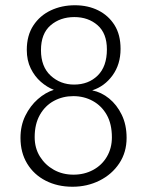

<svg xmlns="http://www.w3.org/2000/svg" viewBox="-20 -703 561 731"><path d="M256 8Q199 8 154 -15Q109 -38 83.5 -80Q58 -122 58 -178Q58 -225 76.5 -262.5Q95 -300 124 -325.5Q153 -351 185 -361Q159 -371 135.5 -391.5Q112 -412 97 -442.5Q82 -473 82 -513Q82 -568 107 -606Q132 -644 173.5 -663.5Q215 -683 265 -683Q315 -683 354 -663.5Q393 -644 416 -607.5Q439 -571 439 -517Q439 -458 408.5 -416Q378 -374 331 -359Q366 -352 395.5 -328Q425 -304 443.5 -266Q462 -228 462 -178Q462 -123 434 -81Q406 -39 359 -15.5Q312 8 256 8ZM260 -38Q301 -38 334.5 -56Q368 -74 387 -106.5Q406 -139 406 -180Q406 -231 386.5 -265.5Q367 -300 333.5 -318.5Q300 -337 259 -337Q219 -337 185.5 -319Q152 -301 132 -266Q112 -231 112 -181Q112 -139 132 -107Q152 -75 185 -56.5Q218 -38 260 -38ZM262 -381Q317 -381 352 -415.5Q387 -450 387 -515Q387 -576 351.5 -607Q316 -638 263 -638Q209 -638 172.5 -606.5Q136 -575 136 -512Q136 -449 173 -415Q210 -381 262 -381Z"/></svg>

Font: Yaldevi Light
Style: Regular
Weight: 300
Designer: Sol Matas, Rajitha Manaperi, Kosala Senevirathne
Foundry: Mooniak
Version: Version 1.100